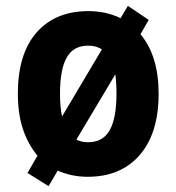

<svg xmlns="http://www.w3.org/2000/svg" viewBox="-20 -594 603 656"><path d="M522 -274Q522 -139 457.5 -64.5Q393 10 280 10Q251 10 225.5 4.5Q200 -1 177 -11L146 42L74 -3L108 -62Q75 -102 58 -154Q41 -206 41 -274Q41 -410 105 -483Q169 -556 282 -556Q342 -556 392 -532L417 -574L488 -526L460 -477Q522 -403 522 -274ZM185 -274Q185 -229 192 -196L328 -425Q310 -438 281 -438Q231 -438 208 -397.5Q185 -357 185 -274ZM378 -274Q378 -293 377 -309.5Q376 -326 374 -340L241 -117Q258 -108 281 -108Q332 -108 355 -149.5Q378 -191 378 -274Z"/></svg>

Font: Noto Sans Gujarati SemiCondensed
Style: Bold
Weight: 700
Width: 4
Designer: Jelle Bosma - Monotype Design Team, Universal Thirst
Foundry: Monotype Imaging Inc.
Version: Version 2.106; ttfautohint (v1.8.4.7-5d5b)